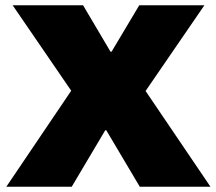

<svg xmlns="http://www.w3.org/2000/svg" viewBox="-20 -708 818 728"><path d="M250 -364 28 -688H295L399 -512H403L508 -688H755L532 -363L778 0H510L383 -214H379L252 0H4Z"/></svg>

Font: Archivo Black
Style: Regular
Weight: 400
Designer: Hector Gatti
Foundry: Omnibus-Type
Version: Version 1.101; ttfautohint (v1.8)